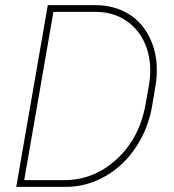

<svg xmlns="http://www.w3.org/2000/svg" viewBox="-20 -731 680 751"><path d="M43.5 0 167 -710.9H356Q422.4 -710 474.6 -681.2Q526.9 -652.3 557.6 -598.6Q588.4 -544.9 592.8 -478Q595.2 -437 588.4 -396L575.2 -317.4Q560.1 -228 511.7 -155.3Q463.4 -82.5 391.6 -41.5Q319.8 -0.5 238.3 0ZM189 -684.6 74.7 -26.4H230.5Q347.7 -26.4 436.8 -108.6Q525.9 -190.9 549.3 -322.8L563 -400.4Q572.3 -454.6 563.5 -505.4Q548.3 -586.9 493.2 -635Q438 -683.1 357.4 -684.6Z"/></svg>

Font: Roboto Thin
Style: Italic
Weight: 250
Italic angle: -12°
Designer: Google
Version: Version 2.134; 2016